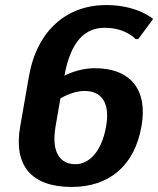

<svg xmlns="http://www.w3.org/2000/svg" viewBox="-20 -730 626 760"><path d="M315 -370C380 -370 417 -325 400 -230C382 -125 329 -80 279 -80C219 -80 182 -125 200 -230L219 -340C219 -340 265 -370 315 -370ZM394 -620C479 -620 517 -575 517 -575H527L586 -655C586 -655 525 -710 400 -710C245 -710 127 -610 95 -430L60 -230C33 -75 103 10 264 10C413 10 513 -75 540 -230C566 -375 496 -460 356 -460C286 -460 235 -430 235 -430C260 -570 319 -620 394 -620Z"/></svg>

Font: Scada
Style: Bold Italic
Weight: 700
Designer: Jovanny Lemonad
Foundry: Jovanny Lemonad
Version: Version 3.005